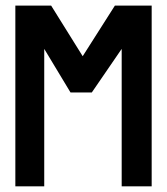

<svg xmlns="http://www.w3.org/2000/svg" viewBox="-20 -658 590 678"><path d="M409.7 0V-485.4L304.2 -331.5H229L136.2 -485.4V0H34.2V-638.2H160.6L272 -459.5L385.7 -638.2H515.6V0Z"/></svg>

Font: Code New Roman
Style: Bold
Weight: 700
Monospace: yes
Designer: Sam Radian
Foundry: Code New Roman
Version: Version 1.508 October 19, 2014